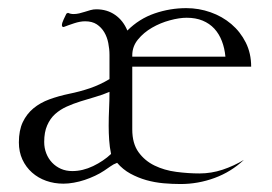

<svg xmlns="http://www.w3.org/2000/svg" viewBox="-20 -446 675 477"><path d="M252 -309.6Q252 -324.2 249 -339.1Q246.1 -354 239 -366Q231.9 -377.9 220.5 -385.5Q209 -393.1 191.4 -393.1Q179.2 -393.1 164.3 -388.2Q149.4 -383.3 138.2 -378.9Q133.8 -378.9 133.8 -383.3Q133.8 -388.7 138.2 -397.9Q142.6 -407.2 145 -412.1L148.9 -414.1Q155.3 -411.1 162.6 -411.1Q169.9 -411.1 177 -412.8Q184.1 -414.6 190.9 -416.7Q197.8 -418.9 204.8 -420.9Q211.9 -422.9 219.2 -422.9Q246.1 -422.9 266.1 -408.9Q286.1 -395 296.4 -370.1Q325.7 -399.4 364 -412.6Q402.3 -425.8 442.9 -425.8Q474.1 -425.8 503.2 -415.5Q532.2 -405.3 554.7 -386.2Q577.1 -367.2 590.6 -340.3Q604 -313.5 604 -280.3H308.6V-124.5Q308.6 -89.4 324.2 -67.9Q339.8 -46.4 364 -34.7Q388.2 -22.9 418 -19Q447.8 -15.1 475.6 -15.1Q504.9 -15.1 533 -24.4Q561 -33.7 585.9 -48.8Q554.2 -19 513.2 -3.9Q472.2 11.2 428.7 11.2Q408.2 11.2 386.2 9.3Q364.3 7.3 343.5 1.5Q322.8 -4.4 304 -14.6Q285.2 -24.9 271 -41.5Q261.7 -38.1 254.4 -32.7Q247.1 -27.3 238.8 -22Q228.5 -15.1 216.1 -9.3Q203.6 -3.4 190.4 1Q177.2 5.4 163.6 7.8Q149.9 10.3 137.7 10.3Q114.7 10.3 94.7 3.2Q74.7 -3.9 59.6 -17.3Q44.4 -30.8 35.6 -49.8Q26.9 -68.8 26.9 -92.3Q26.9 -122.1 36.6 -142.6Q46.4 -163.1 63.2 -177Q80.1 -190.9 102.8 -199.2Q125.5 -207.5 151.4 -212.9Q178.2 -218.3 203.4 -226.8Q228.5 -235.4 252 -249.5ZM255.9 -63.5Q252.4 -80.6 251.2 -98.1Q250 -115.7 250 -133.3Q250 -154.8 251 -175.5Q252 -196.3 252 -217.8Q234.9 -210.4 216.3 -205.1Q197.8 -199.7 179.9 -194.1Q162.1 -188.5 145.8 -181.2Q129.4 -173.8 116.9 -162.6Q104.5 -151.4 97.2 -134.5Q89.8 -117.7 89.8 -93.3Q89.8 -78.1 95 -64.9Q100.1 -51.8 109.4 -42Q118.7 -32.2 131.3 -26.6Q144 -21 159.7 -21Q185.5 -21 211.4 -33.4Q237.3 -45.9 255.9 -63.5ZM540 -305.2Q538.1 -326.2 531.2 -344Q524.4 -361.8 512.5 -374.8Q500.5 -387.7 483.4 -394.8Q466.3 -401.9 443.8 -401.9Q425.3 -401.9 401.9 -395.5Q378.4 -389.2 357.7 -377.2Q336.9 -365.2 322.8 -347.9Q308.6 -330.6 308.6 -308.6V-305.2Z"/></svg>

Font: CAT Linz
Style: Regular
Weight: 400
Designer: Peter Wiegel
Foundry: Peter Wiegel
Version: Version 1.08